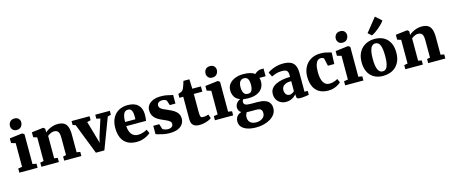

<svg xmlns="http://www.w3.org/2000/svg" viewBox="-60 -1780 6909 2933"><g transform="rotate(-15 3395.0 -314.0)"><path d="M40 0V-65.5L103 -75V-450L35 -469.5V-543.5L235.5 -568H237.5L268 -547V-74.5L328.5 -65.5V0ZM171 -640Q129.5 -640 107.5 -666.2Q85.5 -692.5 85.5 -723.5Q85.5 -763 109.5 -791Q133.5 -819 180.5 -819H181.5Q223.5 -819 245.5 -794Q267.5 -769 267.5 -738Q267.5 -698.5 243.2 -669.2Q219 -640 172 -640Z M443.5 -75V-450L384.5 -468.5V-546L566 -568H569L595.5 -547V-510.5L594.5 -487Q615.5 -507 646.8 -525Q678 -543 716 -554.8Q754 -566.5 795.5 -566.5Q854.5 -566.5 892 -545.8Q929.5 -525 947.5 -477.8Q965.5 -430.5 965.5 -352V-74.5L1021 -65.5V0H749.5V-65.5L798 -74.5V-347.5Q798 -394 789.5 -421.2Q781 -448.5 762.5 -460.5Q744 -472.5 714 -472.5Q692.5 -472.5 673.2 -465.5Q654 -458.5 638 -448.5Q622 -438.5 610.5 -429.5V-75L665.5 -65.5V0H388.5V-65.5Z M1248.5 8 1058.5 -479 1014.5 -492V-555H1299V-492L1241.5 -479L1317.5 -215L1343 -124L1364.5 -213.5L1450 -479L1389 -492V-555H1619.5V-492L1567 -479L1382.5 8Z M1900 11Q1804.5 11 1745.2 -26Q1686 -63 1658.8 -128Q1631.5 -193 1631.5 -277.5Q1631.5 -347 1651 -401.2Q1670.5 -455.5 1706.5 -492.8Q1742.5 -530 1793 -549.5Q1843.5 -569 1905.5 -569Q2011.5 -569 2066 -515.5Q2120.5 -462 2122.5 -366.5Q2122.5 -332.5 2120.2 -307.5Q2118 -282.5 2114 -263.5H1801.5Q1804 -221 1814.5 -188.5Q1825 -156 1843 -133.8Q1861 -111.5 1886.5 -100.2Q1912 -89 1945 -89Q1985 -89 2025.2 -102.8Q2065.5 -116.5 2088 -130.5L2115.5 -70.5Q2100.5 -54 2067.5 -35Q2034.5 -16 1991 -2.5Q1947.5 11 1900 11ZM1800.5 -329.5H1963Q1963.5 -340.5 1964.2 -350.8Q1965 -361 1965 -371.5Q1965 -431 1948.8 -465.8Q1932.5 -500.5 1890.5 -500.5Q1871.5 -500.5 1855.5 -493Q1839.5 -485.5 1827.5 -467.2Q1815.5 -449 1808.5 -415.5Q1801.5 -382 1800.5 -329.5Z M2418 11Q2365.5 11 2323.2 2.8Q2281 -5.5 2250.5 -15.2Q2220 -25 2201.5 -29V-162H2295.5L2321 -83.5Q2325.5 -76.5 2339 -69.5Q2352.5 -62.5 2370.2 -58.2Q2388 -54 2405.5 -54Q2434 -54 2452.5 -62.2Q2471 -70.5 2480 -84.8Q2489 -99 2489 -116.5Q2489 -143 2467.8 -160Q2446.5 -177 2411.2 -192.5Q2376 -208 2332 -228Q2291 -247 2261.8 -271.5Q2232.5 -296 2216.8 -329.2Q2201 -362.5 2201 -407Q2201 -453 2227.8 -489.2Q2254.5 -525.5 2305 -546.5Q2355.5 -567.5 2426 -567.5Q2477.5 -567.5 2513.8 -560.8Q2550 -554 2574.8 -547Q2599.5 -540 2616.5 -538V-402.5H2527L2502 -478.5Q2498.5 -484.5 2488.8 -490.2Q2479 -496 2465.2 -500Q2451.5 -504 2434 -504Q2409 -504 2390.5 -496.5Q2372 -489 2362.2 -475.2Q2352.5 -461.5 2352.5 -443Q2352.5 -416 2370.2 -398.2Q2388 -380.5 2417 -367.2Q2446 -354 2478.5 -340Q2510 -326.5 2540.8 -310.5Q2571.5 -294.5 2596.2 -273.8Q2621 -253 2635.8 -224.8Q2650.5 -196.5 2650.5 -157.5Q2650.5 -112 2626.2 -73.8Q2602 -35.5 2550.5 -12.2Q2499 11 2418 11Z M2887.5 9Q2821.5 9 2790 -21.8Q2758.5 -52.5 2758.5 -116V-472H2697.5V-533.5Q2710 -538.5 2722.2 -542.2Q2734.5 -546 2744.8 -550Q2755 -554 2762 -560.5Q2769.5 -567.5 2774.5 -574.5Q2779.5 -581.5 2783.8 -590.8Q2788 -600 2792.5 -612Q2798 -625 2803.2 -640.2Q2808.5 -655.5 2813.8 -672.2Q2819 -689 2823.5 -705.5H2918L2924 -555H3060.5V-472H2925.5V-206.5Q2925.5 -154.5 2929.2 -130.8Q2933 -107 2943.8 -100.8Q2954.5 -94.5 2975.5 -94.5Q2998 -94.5 3020.8 -99.5Q3043.5 -104.5 3059 -110L3080.5 -48Q3062.5 -34 3032.2 -21Q3002 -8 2964.5 0.5Q2927 9 2887.5 9Z M3133 0V-65.5L3196 -75V-450L3128 -469.5V-543.5L3328.5 -568H3330.5L3361 -547V-74.5L3421.5 -65.5V0ZM3264 -640Q3222.5 -640 3200.5 -666.2Q3178.5 -692.5 3178.5 -723.5Q3178.5 -763 3202.5 -791Q3226.5 -819 3273.5 -819H3274.5Q3316.5 -819 3338.5 -794Q3360.5 -769 3360.5 -738Q3360.5 -698.5 3336.2 -669.2Q3312 -640 3265 -640Z M3719.5 269.5Q3658.5 269.5 3610.2 258.8Q3562 248 3528.2 227.5Q3494.5 207 3476.5 176.2Q3458.5 145.5 3458.5 105.5Q3458.5 73.5 3470.8 49Q3483 24.5 3504.8 7.8Q3526.5 -9 3553.5 -17Q3529 -32 3518 -54Q3507 -76 3507 -103Q3507 -124.5 3517 -145.5Q3527 -166.5 3545.2 -184Q3563.5 -201.5 3588 -212.5Q3527 -235 3501.8 -279.8Q3476.5 -324.5 3476.5 -382Q3476.5 -441 3511.2 -482.8Q3546 -524.5 3603.5 -546.8Q3661 -569 3730 -569Q3794.5 -569 3839.5 -557.2Q3884.5 -545.5 3913 -523Q3925 -538 3954.5 -554.5Q3984 -571 4019 -571H4055V-449.5H3956Q3959.5 -441.5 3961.5 -432.2Q3963.5 -423 3964.8 -413Q3966 -403 3966 -392Q3966.5 -332.5 3937.8 -287.5Q3909 -242.5 3853.2 -217.5Q3797.5 -192.5 3716 -192.5Q3693.5 -192.5 3673.2 -194.2Q3653 -196 3635.5 -199.5Q3626.5 -190 3622.2 -180Q3618 -170 3618 -157Q3618 -126.5 3643.2 -113.5Q3668.5 -100.5 3729 -100.5H3832Q3901.5 -100.5 3948.5 -84Q3995.5 -67.5 4019.2 -33.8Q4043 0 4043 51.5Q4043 102.5 4016 143Q3989 183.5 3942.5 211.8Q3896 240 3838.2 254.8Q3780.5 269.5 3719.5 269.5ZM3738 194.5Q3771.5 194.5 3803.2 182.8Q3835 171 3855.5 146.5Q3876 122 3876 84.5Q3876 57 3867 40.2Q3858 23.5 3837.5 15.8Q3817 8 3782 8H3672.5Q3663 8 3653.2 7.2Q3643.5 6.5 3635 5.5Q3625.5 19 3618 37.8Q3610.5 56.5 3610.5 82Q3610.5 116.5 3624.5 141.8Q3638.5 167 3666.5 180.8Q3694.5 194.5 3738 194.5ZM3726 -259.5Q3770.5 -259.5 3788 -293Q3805.5 -326.5 3805.5 -382.5Q3805.5 -425.5 3797 -452.5Q3788.5 -479.5 3770.8 -492.5Q3753 -505.5 3725.5 -505.5Q3697.5 -505.5 3678.8 -491.5Q3660 -477.5 3650.5 -451.2Q3641 -425 3641 -386.5Q3641 -346.5 3649.8 -317.8Q3658.5 -289 3677 -274.2Q3695.5 -259.5 3726 -259.5Z M4258.5 11Q4213 11 4174.5 -9Q4136 -29 4113 -67Q4090 -105 4090 -159.5Q4090 -205 4114.2 -239.2Q4138.5 -273.5 4182.2 -296.2Q4226 -319 4285 -330.8Q4344 -342.5 4413.5 -343V-363Q4413.5 -397.5 4406.2 -419Q4399 -440.5 4377.8 -451Q4356.5 -461.5 4315 -461.5Q4258 -461.5 4215.2 -446.2Q4172.5 -431 4148.5 -420L4114 -491.5Q4127 -502 4161.8 -520.2Q4196.5 -538.5 4247 -553.2Q4297.5 -568 4358 -568Q4437.5 -568 4483 -545.2Q4528.5 -522.5 4548 -477Q4567.5 -431.5 4567.5 -363V-67H4618.5V-4.5Q4607 -2 4583.5 1.5Q4560 5 4533.2 7.8Q4506.5 10.5 4485 10.5Q4446.5 10.5 4434.2 -0.8Q4422 -12 4422 -43.5V-66.5Q4409.5 -50.5 4386.5 -32.2Q4363.5 -14 4331.2 -1.5Q4299 11 4258.5 11ZM4336 -80.5Q4354.5 -80.5 4376.2 -91Q4398 -101.5 4413.5 -116.5V-276.5Q4358.5 -276.5 4325 -262.2Q4291.5 -248 4276.5 -225.2Q4261.5 -202.5 4261.5 -175.5Q4261.5 -145.5 4270.8 -124.5Q4280 -103.5 4296.8 -92Q4313.5 -80.5 4336 -80.5Z M4927.5 11Q4836 11 4778.5 -26Q4721 -63 4693.8 -127.2Q4666.5 -191.5 4666.5 -273.5Q4666.5 -341 4687 -395.5Q4707.5 -450 4745.2 -489Q4783 -528 4835.8 -548.5Q4888.5 -569 4953 -569Q4999.5 -569 5031.5 -562.5Q5063.5 -556 5085.8 -548.8Q5108 -541.5 5124 -539L5117 -358H5016L4990 -473.5Q4988 -482.5 4979.5 -488Q4971 -493.5 4960.2 -495.8Q4949.5 -498 4941 -498Q4912 -498 4890 -480Q4868 -462 4855 -419.5Q4842 -377 4841.5 -303Q4841.5 -249.5 4850 -209Q4858.5 -168.5 4874.8 -141.5Q4891 -114.5 4914 -100.8Q4937 -87 4965 -87Q4996 -87 5020.8 -92.5Q5045.5 -98 5065.8 -106.8Q5086 -115.5 5101.5 -125L5127 -66.5Q5115 -53 5086.8 -34.8Q5058.5 -16.5 5017.8 -2.8Q4977 11 4927.5 11Z M5193 0V-65.5L5256 -75V-450L5188 -469.5V-543.5L5388.5 -568H5390.5L5421 -547V-74.5L5481.5 -65.5V0ZM5324 -640Q5282.5 -640 5260.5 -666.2Q5238.5 -692.5 5238.5 -723.5Q5238.5 -763 5262.5 -791Q5286.5 -819 5333.5 -819H5334.5Q5376.5 -819 5398.5 -794Q5420.5 -769 5420.5 -738Q5420.5 -698.5 5396.2 -669.2Q5372 -640 5325 -640Z M5526.5 -274.5Q5526.5 -349.5 5549.2 -405Q5572 -460.5 5611.5 -497Q5651 -533.5 5701.5 -551.2Q5752 -569 5808.5 -569Q5891.5 -569 5951.8 -535.5Q6012 -502 6044.8 -438.2Q6077.5 -374.5 6077.5 -283.5Q6077.5 -206.5 6054.8 -151Q6032 -95.5 5992.5 -59.5Q5953 -23.5 5902 -6.2Q5851 11 5794.5 11Q5732.5 11 5683 -8Q5633.5 -27 5598.8 -63.5Q5564 -100 5545.2 -153.2Q5526.5 -206.5 5526.5 -274.5ZM5804.5 -58Q5836.5 -58 5857.5 -80.5Q5878.5 -103 5889 -150.2Q5899.5 -197.5 5899.5 -271.5Q5899.5 -328 5894.5 -370.8Q5889.5 -413.5 5878 -442.2Q5866.5 -471 5847.8 -485.8Q5829 -500.5 5802 -500.5Q5770.5 -500.5 5748.8 -478Q5727 -455.5 5715.5 -408.2Q5704 -361 5704 -286.5Q5704 -229.5 5709.8 -186.8Q5715.5 -144 5727.8 -115.5Q5740 -87 5758.8 -72.5Q5777.5 -58 5804.5 -58ZM5784.5 -632.5 5729.5 -681 5902.5 -897 5998.5 -811.5Q5985.5 -789 5959.5 -761.8Q5933.5 -734.5 5902 -708Q5870.5 -681.5 5840 -661.2Q5809.5 -641 5786.5 -632.5Z M6199.5 -75V-450L6140.5 -468.5V-546L6322 -568H6325L6351.5 -547V-510.5L6350.5 -487Q6371.5 -507 6402.8 -525Q6434 -543 6472 -554.8Q6510 -566.5 6551.5 -566.5Q6610.5 -566.5 6648 -545.8Q6685.5 -525 6703.5 -477.8Q6721.5 -430.5 6721.5 -352V-74.5L6777 -65.5V0H6505.5V-65.5L6554 -74.5V-347.5Q6554 -394 6545.5 -421.2Q6537 -448.5 6518.5 -460.5Q6500 -472.5 6470 -472.5Q6448.5 -472.5 6429.2 -465.5Q6410 -458.5 6394 -448.5Q6378 -438.5 6366.5 -429.5V-75L6421.5 -65.5V0H6144.5V-65.5Z"/></g></svg>

Font: Merriweather 20pt Black
Style: Regular
Weight: 900
Version: Version 2.100